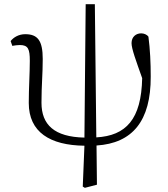

<svg xmlns="http://www.w3.org/2000/svg" viewBox="-20 -685 806 921"><path d="M435 -665H391L385 -25C240 -28 179 -87 179 -192C179 -277 185 -328 185 -402C185 -490 161 -521 101 -521C70 -521 45 -506 31 -488L39 -465C51 -467 63 -469 75 -469C115 -469 123 -450 123 -393C123 -333 118 -264 118 -191C118 -51 220 12 385 14L377 210L387 216L445 201L443 13C615 2 704 -104 703 -318C703 -384 700 -448 692 -509C684 -520 670 -525 657 -525C633 -525 611 -509 611 -478C611 -451 632 -395 662 -310C658 -112 584 -34 442 -26Z"/></svg>

Font: Noto Serif CJK JP Light
Style: Regular
Weight: 300
Designer: Ryoko NISHIZUKA 西塚涼子 (kana & ideographs); Frank Grießhammer (Latin, Greek & Cyrillic); Wenlong ZHANG 张文龙 (bopomofo); San
Foundry: Adobe Systems Incorporated
Version: Version 1.001;PS 1.001;hotconv 16.6.54;makeotf.lib2.5.65590